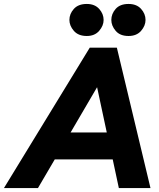

<svg xmlns="http://www.w3.org/2000/svg" viewBox="-89 -951 806 971"><path d="M-69 0 365 -710H502L672 0H512L481 -145H188L103 0ZM268 -281H451L402 -510ZM561 -769Q518 -769 496 -795Q474 -821 474 -850Q474 -881 496 -906Q518 -931 561 -931Q602 -931 624.5 -906Q647 -881 647 -850Q647 -821 624.5 -795Q602 -769 561 -769ZM350 -769Q307 -769 284.5 -795Q262 -821 262 -850Q262 -881 284.5 -906Q307 -931 350 -931Q390 -931 412.5 -906Q435 -881 435 -850Q435 -821 412.5 -795Q390 -769 350 -769Z"/></svg>

Font: Livvic
Style: Bold Italic
Weight: 700
Italic angle: -10°
Designer: Jacques Le Bailly, Baron von Fonthausen
Version: Version 1.001; ttfautohint (v1.8.2)